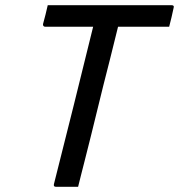

<svg xmlns="http://www.w3.org/2000/svg" viewBox="-20 -720 690 740"><path d="M281 0H196Q185 0 188 -11Q226 -162 264 -313.5Q302 -465 339 -617H154Q149 -617 147 -620.5Q145 -624 146 -628Q151 -647 155.5 -664Q160 -681 164 -700H641Q653 -700 649 -689Q645 -670 641 -653Q637 -636 632 -617H435Q427 -585 419 -552.5Q411 -520 403 -488Q378 -391 354.5 -294Q331 -197 306 -99Q299 -73 293 -48Q287 -23 281 0Z"/></svg>

Font: Recursive Sn Lnr St
Style: Italic
Weight: 400
Italic angle: -15°
Version: Version 1.079;hotconv 1.0.112;makeotfexe 2.5.65598; ttfautoh